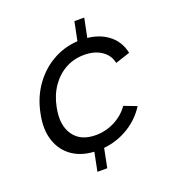

<svg xmlns="http://www.w3.org/2000/svg" viewBox="-129 -700 813 899"><g transform="rotate(-20 278.0 -250.0)"><path d="M343 -600H392L366 -472H317ZM233 -51H282L252 100H203ZM239 7Q166 7 117.5 -25Q69 -57 49.5 -114.5Q30 -172 46 -248Q61 -325 103.5 -383.5Q146 -442 207.5 -474.5Q269 -507 341 -507Q418 -507 469 -471.5Q520 -436 533 -373L460 -349Q452 -389 417.5 -412.5Q383 -436 331 -436Q280 -436 238 -413Q196 -390 167 -348Q138 -306 127 -249Q110 -165 145 -114.5Q180 -64 255 -64Q306 -64 350.5 -87Q395 -110 422 -149L485 -125Q446 -63 380.5 -28Q315 7 239 7Z"/></g></svg>

Font: Albert Sans
Style: Italic
Weight: 400
Italic angle: -11.25°
Designer: Andreas Rasmussen
Foundry: a.Foundry
Version: Version 1.025